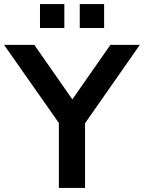

<svg xmlns="http://www.w3.org/2000/svg" viewBox="-42 -926 709 946"><path d="M248 0V-364L274 -283L-22 -705H127L326 -420H303L502 -705H647L352 -283L377 -364V0ZM351 -788V-906H471V-788ZM155 -788V-906H275V-788Z"/></svg>

Font: Nunito Sans 11pt
Style: Bold
Weight: 700
Version: Version 3.101;gftools[0.9.27]